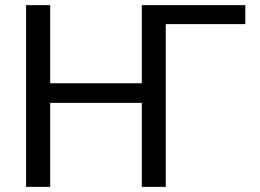

<svg xmlns="http://www.w3.org/2000/svg" viewBox="-20 -731 1016 751"><path d="M176.3 -405.3H534.7V-710.9H939.5V-636.7H628.4V0H534.7V-328.6H176.3V0H82V-710.9H176.3Z"/></svg>

Font: Noboto
Style: Regular
Weight: 400
Designer: Google
Version: Version 2.001101; 2014